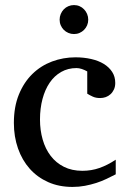

<svg xmlns="http://www.w3.org/2000/svg" viewBox="-20 -718 506 750"><path d="M432.1 -37.1Q415 -28.3 396.2 -19.3Q377.4 -10.3 356.2 -3.4Q335 3.4 311.8 7.8Q288.6 12.2 263.2 12.2Q210.4 12.2 168.2 -6.6Q126 -25.4 96.2 -58.8Q66.4 -92.3 50.3 -138.2Q34.2 -184.1 34.2 -237.8Q34.2 -300.8 53.7 -348.6Q73.2 -396.5 106.4 -429Q139.6 -461.4 183.3 -477.8Q227.1 -494.1 274.9 -494.1Q307.6 -494.1 336.2 -487.5Q364.7 -481 385.5 -468.3Q406.2 -455.6 418.2 -437Q430.2 -418.5 430.2 -394Q430.2 -379.4 425 -368.4Q419.9 -357.4 411.6 -349.9Q403.3 -342.3 392.8 -338.6Q382.3 -335 371.1 -335Q354.5 -335 342.3 -340.6Q330.1 -346.2 320.8 -352.1V-439Q310.5 -444.8 299.6 -448.5Q288.6 -452.1 278.8 -452.1Q245.6 -452.1 219 -437Q192.4 -421.9 174.1 -395Q155.8 -368.2 146 -331.3Q136.2 -294.4 136.2 -251Q136.2 -209.5 146.7 -172.9Q157.2 -136.2 178 -109.1Q198.7 -82 229.7 -66.4Q260.7 -50.8 301.8 -50.8Q336.9 -50.8 368.4 -61.8Q399.9 -72.8 432.1 -94.2ZM324.7 -641.1Q324.7 -629.4 320.3 -619.1Q315.9 -608.9 308.3 -601.3Q300.8 -593.8 290.8 -589.4Q280.8 -585 269 -585Q257.3 -585 247.1 -589.4Q236.8 -593.8 229.2 -601.3Q221.7 -608.9 217.3 -619.1Q212.9 -629.4 212.9 -641.1Q212.9 -652.8 217.3 -663.3Q221.7 -673.8 229.2 -681.6Q236.8 -689.5 247.1 -693.8Q257.3 -698.2 269 -698.2Q280.8 -698.2 290.8 -693.8Q300.8 -689.5 308.3 -681.6Q315.9 -673.8 320.3 -663.3Q324.7 -652.8 324.7 -641.1Z"/></svg>

Font: Charis SIL Afr
Style: Regular
Weight: 400
Foundry: SIL International
Version: Version 5.000